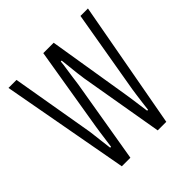

<svg xmlns="http://www.w3.org/2000/svg" viewBox="-149 -636 745 745"><g transform="rotate(-45 224.0 -263.0)"><path d="M102 0 6 -526H50L109 -182Q110 -175 112 -157.5Q114 -140 116.5 -120Q119 -100 121 -83H126Q128 -97 130.5 -115.5Q133 -134 135.5 -152Q138 -170 140 -182L197 -526H254L310 -182Q312 -170 314.5 -152Q317 -134 319.5 -115.5Q322 -97 324 -83H329Q331 -100 333.5 -120Q336 -140 338.5 -157.5Q341 -175 342 -182L401 -526H442L346 0H299L240 -344Q238 -357 235.5 -377.5Q233 -398 231 -418.5Q229 -439 227 -455H222Q221 -439 217.5 -418.5Q214 -398 211.5 -377.5Q209 -357 207 -344L149 0Z"/></g></svg>

Font: Archivo ExtraCondensed Thin
Style: Regular
Weight: 250
Width: 2
Designer: Hector Gatti
Foundry: Omnibus-Type
Version: Version 2.001